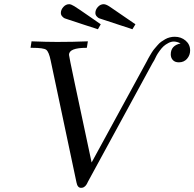

<svg xmlns="http://www.w3.org/2000/svg" viewBox="-20 -882 935 924"><path d="M127 -651.9 131.8 -683.1Q206.1 -680.2 254.9 -680.2Q330.1 -680.2 402.8 -683.1L397.9 -651.9H396Q312 -651.9 312 -618.2Q312 -612.3 339.8 -481L420.9 -100.1L687 -587.9Q687 -588.9 692.6 -598.9Q698.2 -608.9 701.2 -614Q704.1 -619.1 710.9 -630.1Q717.8 -641.1 723.9 -647.9Q730 -654.8 738.5 -664.8Q747.1 -674.8 755.6 -680.9Q764.2 -687 774.7 -693.1Q785.2 -699.2 797.1 -702.1Q809.1 -705.1 820.8 -705.1Q851.6 -705.1 873.3 -686.5Q895 -668 895 -639.2Q895 -616.2 880.1 -599.1Q865.2 -582 840.8 -582Q821.8 -582 811.8 -593Q801.8 -604 801.8 -620.1Q801.8 -663.1 849.1 -672.9Q833 -681.6 816.9 -682.1Q803.7 -682.1 790.3 -675Q776.9 -668 767.8 -659.9Q758.8 -651.9 748.3 -637.5Q737.8 -623 733.4 -614.5Q729 -606 722.2 -591.8L713.9 -578.1L405.8 -12.2Q404.8 -11.2 402.8 -6.6Q400.9 -2 399.4 0.5Q397.9 2.9 395.5 7.1Q393.1 11.2 390.6 13.2Q388.2 15.1 385 17.6Q381.8 20 377.9 21Q374 22 370.1 22Q353 22 348.1 -3.9L224.1 -589.8Q215.3 -632.8 202.6 -642.3Q189.9 -651.9 134.8 -651.9ZM272.9 -819.8Q272.9 -835 284.9 -848.4Q296.9 -861.8 313 -861.8Q321.8 -861.8 337.4 -852.3Q353 -842.8 415 -799.8Q445.8 -777.8 464.8 -765.1L451.2 -741.2Q445.3 -743.2 435.1 -746.6Q424.8 -750 390.4 -761Q356 -772 308.1 -788.1Q295.9 -792 291 -793.9Q286.1 -795.9 279.5 -803Q272.9 -810.1 272.9 -819.8ZM439 -819.8Q439 -835 450.9 -848.4Q462.9 -861.8 479 -861.8Q490.2 -861.8 508.1 -849.9Q525.9 -837.9 631.8 -765.1L617.2 -741.2Q612.3 -743.2 601.6 -746.6Q590.8 -750 557.4 -761Q523.9 -772 475.1 -788.1Q462.9 -792 457.5 -793.9Q452.1 -795.9 445.6 -803Q439 -810.1 439 -819.8Z"/></svg>

Font: CMU Serif Extra
Style: RomanSlanted
Weight: 500
Italic angle: -9.46001°
Version: Version 0.7.0